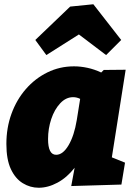

<svg xmlns="http://www.w3.org/2000/svg" viewBox="-20 -868 637 903"><path d="M162 15Q122 15 87 -6.5Q52 -28 31 -73Q10 -118 10 -191Q10 -267 34 -333Q58 -399 101.5 -449Q145 -499 203 -527.5Q261 -556 328 -556Q359 -556 391.5 -549Q424 -542 456 -527L468 -539L571 -540L506 -128L568 -103L551 0L315 7L331 -79Q295 -33 250.5 -9Q206 15 162 15ZM244 -140Q276 -140 302.5 -185Q329 -230 341 -303L357 -403Q341 -411 324 -411Q290 -411 263 -382Q236 -353 221 -308Q206 -263 206 -214Q206 -140 244 -140ZM198 -609 146 -680 310 -837 419 -848 550 -680 479 -609 351 -706Z"/></svg>

Font: Bitter Black
Style: Italic
Weight: 900
Italic angle: -9°
Designer: Sol Matas, and Bitter project Authors
Foundry: Sol Matas
Version: Version 2.001